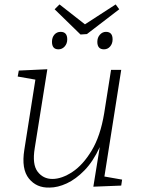

<svg xmlns="http://www.w3.org/2000/svg" viewBox="-20 -841 639 868"><path d="M204 7Q145 9 110.5 -34Q76 -77 90 -164L140 -481L60 -495L65 -522L194 -528L137 -171Q125 -98 150 -65Q175 -32 217 -32Q259 -32 307 -63.5Q355 -95 394.5 -160.5Q434 -226 451 -329L482 -525H528L452 -43L532 -29L528 -2L402 3L431 -176Q401 -111 362 -71Q323 -31 282 -12Q241 7 204 7ZM503 -821 519 -799 373 -687 344 -685 227 -799 249 -821 364 -731ZM450 -618Q420 -618 420 -652Q420 -671 431.5 -684Q443 -697 459 -697Q489 -697 489 -663Q489 -644 478 -631Q467 -618 450 -618ZM244 -618Q215 -618 215 -652Q215 -672 226 -684.5Q237 -697 254 -697Q284 -697 284 -663Q284 -644 272.5 -631Q261 -618 244 -618Z"/></svg>

Font: Bitter Light
Style: Italic
Weight: 300
Italic angle: -9°
Designer: Sol Matas, and Bitter project Authors
Foundry: Sol Matas
Version: Version 2.001